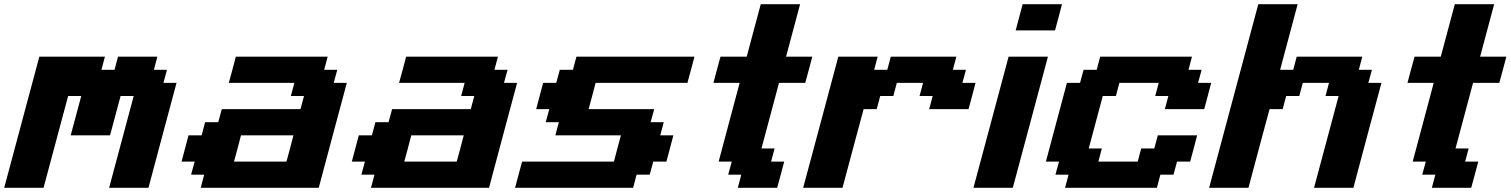

<svg xmlns="http://www.w3.org/2000/svg" viewBox="-20 -895 7199 915"><path d="M500 0H687.5Q709.5 -83 754.2 -250Q798.8 -417 821.3 -500H758.8L775.9 -562.5H713.4L730 -625H542.5L525.9 -562.5H463.4L480 -625H167.5Q139.6 -520.5 83.7 -312.3Q27.8 -104 0 0H187.5L304.7 -437.5H367.2L316.9 -250H504.4L554.7 -437.5H617.2Z M936.5 0H1499Q1521 -83 1565.7 -250Q1610.4 -417 1632.8 -500H1570.3L1587.4 -562.5H1524.9L1541.5 -625H1104Q1098.6 -604 1087.4 -562.3Q1076.2 -520.5 1070.3 -500H1382.8L1366.2 -437.5H1428.7L1412.1 -375H1037.1L1020 -312.5H957.5L940.9 -250H878.4Q873 -229 861.8 -187.3Q850.6 -145.5 845.2 -125H907.7L890.6 -62.5H953.1ZM1345.2 -125H1095.2Q1101.1 -145.5 1112.1 -187.3Q1123 -229 1128.4 -250H1378.4Q1373 -229 1362.1 -187.3Q1351.1 -145.5 1345.2 -125Z M1748 0H2310.5Q2332.5 -83 2377.2 -250Q2421.9 -417 2444.3 -500H2381.8L2398.9 -562.5H2336.4L2353 -625H1915.5Q1910.2 -604 1898.9 -562.3Q1887.7 -520.5 1881.8 -500H2194.3L2177.7 -437.5H2240.2L2223.6 -375H1848.6L1831.5 -312.5H1769L1752.4 -250H1689.9Q1684.6 -229 1673.3 -187.3Q1662.1 -145.5 1656.7 -125H1719.2L1702.1 -62.5H1764.6ZM2156.7 -125H1906.7Q1912.6 -145.5 1923.6 -187.3Q1934.6 -229 1939.9 -250H2189.9Q2184.6 -229 2173.6 -187.3Q2162.6 -145.5 2156.7 -125Z M2434.6 0H2997.1L3013.7 -62.5H3076.2L3093.3 -125H3155.8Q3161.6 -145.5 3172.6 -187.3Q3183.6 -229 3189 -250H3126.5L3143.1 -312.5H3080.6L3097.7 -375H2785.2Q2791 -396 2802 -437.5Q2813 -479 2818.4 -500H3255.9Q3261.7 -520.5 3272.9 -562.3Q3284.2 -604 3289.6 -625H2727.1L2710.4 -562.5H2647.9L2630.9 -500H2568.4Q2563 -479 2551.8 -437.5Q2540.5 -396 2535.2 -375H2597.7L2580.6 -312.5H2643.1L2626.5 -250H2939Q2933.1 -229 2922.1 -187.3Q2911.1 -145.5 2905.8 -125H2468.3Q2462.4 -104 2451.2 -62.5Q2439.9 -21 2434.6 0Z M3496.1 0H3683.6Q3689.5 -21 3700.7 -62.5Q3711.9 -104 3717.3 -125H3654.8L3671.4 -187.5H3608.9L3692.4 -500H3817.4Q3823.2 -520.5 3834.5 -562.3Q3845.7 -604 3851.1 -625H3726.1Q3737.3 -667 3759.5 -750Q3781.7 -833 3793 -875H3605.5Q3594.2 -833 3572 -750Q3549.8 -667 3538.6 -625H3413.6Q3407.7 -604 3396.5 -562.3Q3385.3 -520.5 3379.9 -500H3504.9Q3488.3 -437.5 3454.8 -312.5Q3421.4 -187.5 3404.8 -125H3467.3L3450.2 -62.5H3512.7Z M3807.6 0H3995.1Q4011.7 -62.5 4045.2 -187.5Q4078.6 -312.5 4095.7 -375H4158.2L4174.8 -437.5H4237.3L4253.9 -500H4378.9L4362.3 -437.5H4424.8L4408.2 -375H4595.7Q4601.6 -395.5 4612.5 -437.3Q4623.5 -479 4628.9 -500H4566.4L4583.5 -562.5H4521L4537.6 -625H4225.1L4208.5 -562.5H4146L4162.6 -625H3975.1Q3947.3 -520.5 3891.4 -312.3Q3835.4 -104 3807.6 0Z M4619.1 0H4806.6Q4834.5 -104 4890.4 -312.3Q4946.3 -520.5 4974.1 -625H4786.6Q4758.8 -520.5 4702.9 -312.3Q4647 -104 4619.1 0ZM4820.3 -750H5007.8Q5013.7 -771 5024.7 -812.5Q5035.6 -854 5041 -875H4853.5Q4848.1 -854 4836.9 -812.5Q4825.7 -771 4820.3 -750Z M5055.7 0H5493.2L5509.8 -62.5H5572.3L5589.4 -125H5651.9Q5657.7 -145.5 5668.7 -187.3Q5679.7 -229 5685.1 -250H5497.6L5481 -187.5H5418.5L5401.9 -125H5214.4L5231 -187.5H5168.5Q5179.7 -229 5201.9 -312.3Q5224.1 -395.5 5235.4 -437.5H5297.9L5314.5 -500H5502L5485.4 -437.5H5547.9L5531.2 -375H5718.8Q5724.6 -395.5 5735.6 -437.3Q5746.6 -479 5752 -500H5689.5L5706.5 -562.5H5644L5660.6 -625H5223.1L5206.5 -562.5H5144L5127 -500H5064.5Q5047.9 -437.5 5014.4 -312.5Q4981 -187.5 4964.4 -125H5026.9L5009.8 -62.5H5072.3Z M6242.2 0H6429.7Q6451.7 -83 6496.3 -250Q6541 -417 6563.5 -500H6501L6518.1 -562.5H6455.6L6472.2 -625H6159.7L6143.1 -562.5H6080.6L6164.1 -875H5976.6Q5937.5 -729 5859.4 -437.5Q5781.2 -146 5742.2 0H5929.7Q5946.3 -62.5 5979.7 -187.5Q6013.2 -312.5 6030.3 -375H6092.8L6109.4 -437.5H6171.9L6188.5 -500H6313.5L6296.9 -437.5H6359.4Z M6803.7 0H6991.2Q6997.1 -21 7008.3 -62.5Q7019.5 -104 7024.9 -125H6962.4L6979 -187.5H6916.5L7000 -500H7125Q7130.9 -520.5 7142.1 -562.3Q7153.3 -604 7158.7 -625H7033.7Q7044.9 -667 7067.1 -750Q7089.4 -833 7100.6 -875H6913.1Q6901.9 -833 6879.6 -750Q6857.4 -667 6846.2 -625H6721.2Q6715.3 -604 6704.1 -562.3Q6692.9 -520.5 6687.5 -500H6812.5Q6795.9 -437.5 6762.5 -312.5Q6729 -187.5 6712.4 -125H6774.9L6757.8 -62.5H6820.3Z"/></svg>

Font: Faithful 32x
Style: SemiboldOblique
Weight: 400
Foundry: Faithful Resource Pack
Version: Version 1.0; January 27, 2023